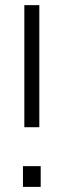

<svg xmlns="http://www.w3.org/2000/svg" viewBox="-20 -731 264 751"><path d="M75.2 -233.4V-710.9H133.8V-233.4ZM69.8 0V-81.1H139.2V0Z"/></svg>

Font: Suwannaphum Light
Style: Regular
Weight: 300
Designer: Danh Hong
Version: Version 8.002; ttfautohint (v1.8.3)